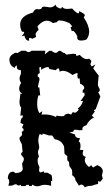

<svg xmlns="http://www.w3.org/2000/svg" viewBox="-20 -811 484 837"><path d="M349.6 5.9Q343.3 -6.3 335 -6.3Q329.1 -6.3 324.2 -1.5L315.9 -14.6L308.6 -25.9Q308.6 -38.6 294.4 -47.4L294.9 -55.2Q294.9 -72.8 290.5 -75.2L282.2 -87.4L280.8 -106Q272.9 -106 272.9 -122.6L273.9 -129.9L261.2 -140.6L259.3 -172.9L253.4 -183.6Q242.2 -200.7 218.3 -204.1L208 -220.2L192.4 -220.7L179.2 -225.1L166.5 -228.5L163.6 -222.2L153.3 -227.1Q147 -214.8 147 -194.8L150.9 -169.9Q150.9 -163.1 148.2 -158.4Q145.5 -153.8 145.5 -147.5Q145.5 -139.6 149.9 -128.9Q144 -121.6 144 -110.8Q144 -98.1 151.9 -83L150.4 -70.3Q150.4 -59.6 157.2 -59.6Q161.6 -59.6 169.9 -64.9L172.4 -58.1H187L202.1 -49.3Q207.5 -49.3 207.5 -21L202.1 -22.5L203.1 -1Q187.5 -5.4 175.3 -5.4Q165.5 -5.4 157.7 -2.2Q149.9 1 142.6 1Q130.9 1 121.6 -6.3L117.7 0H106L106.4 -5.4L92.3 -4.4L94.2 0H71.3L70.8 -5.9Q65.9 -2.4 60.5 -2.4Q56.6 -2.4 54.4 -5.1Q52.2 -7.8 48.3 -7.8Q43.5 -7.8 33.7 -2.4L16.6 -1L20.5 -18.1Q20.5 -28.3 14.2 -33.2Q14.2 -46.4 20 -54.4Q25.9 -62.5 35.6 -62.5Q42 -62.5 46.9 -56.2Q79.1 -58.1 79.1 -75.7L76.2 -97.7Q84 -109.9 84 -118.2Q84 -123.5 77.9 -129.6Q71.8 -135.7 71.8 -138.7Q71.8 -144 78.6 -149.4L75.2 -182.1Q64.9 -200.2 64.9 -208.5Q64.9 -212.4 70.6 -216.3Q76.2 -220.2 76.2 -226.6L74.7 -236.8Q83 -239.3 83 -244.6Q83 -249 76.2 -255.9L82.5 -269L69.3 -274.9Q70.3 -296.4 79.1 -299.3V-308.6L68.8 -306.6L72.3 -342.3Q64.9 -348.6 64.9 -368.2L68.8 -402.8L78.1 -401.9Q63.5 -409.7 63.5 -424.8Q63.5 -435.5 72.3 -450.2Q65.4 -458.5 65.4 -468.3Q65.4 -477.5 71.3 -490.2V-504.9Q53.2 -505.4 53.2 -518.1L54.2 -525.4Q44.9 -523.4 44.9 -515.1Q21 -523.9 21 -552.2Q21 -564.5 34.7 -574.2Q44.4 -581.1 50.3 -581.1L56.2 -579.6L72.8 -589.8H91.8Q98.1 -584 105 -584Q110.8 -584 117.7 -589.8H177.7L175.3 -574.2L194.8 -589.4H204.6Q215.3 -580.6 222.7 -580.6Q228 -580.6 232.2 -585.2Q236.3 -589.8 240.2 -589.8Q244.1 -589.8 249.8 -585Q255.4 -580.1 261.7 -579.6L270 -572.8L296.9 -576.7L311 -575.2Q311 -567.4 315.4 -567.4L327.6 -571.8Q343.8 -553.2 358.9 -553.2L368.7 -555.2L378.4 -545.9L374 -529.8L380.4 -521L396 -530.3L386.2 -512.7L410.2 -481.4L406.7 -444.3Q406.7 -435.5 410.9 -429.7Q415 -423.8 415 -418.5Q415 -413.1 408.2 -409.2L417.5 -390.6L397 -334.5Q389.6 -332 389.6 -329.6L393.6 -325.2L379.9 -306.6L389.6 -299.3Q366.2 -286.6 357.4 -265.6Q338.9 -259.8 338.9 -249.5L339.8 -243.7L325.7 -243.2Q315.9 -245.6 308.1 -245.6Q299.8 -245.6 299.8 -236.8L282.2 -233.9L307.1 -224.6Q307.1 -209.5 329.1 -208L323.2 -194.3Q331.1 -191.9 331.1 -173.3Q331.1 -164.6 327.6 -158.2L343.3 -156.7L340.3 -143.1Q340.3 -130.4 354 -127Q349.6 -120.1 349.6 -112.8Q349.6 -98.1 367.7 -83L377.9 -90.8L385.3 -80.6L404.3 -91.3Q428.2 -81.5 428.2 -63L424.3 -46.4L428.2 -32.2L417 -18.6L407.7 -21.5V-9.3L392.1 -5.4Q382.8 -0.5 372.6 -0.5Q360.4 -0.5 349.6 5.9ZM222.7 -301.3 228.5 -307.6Q234.9 -304.2 250.5 -304.2Q262.2 -304.2 262.2 -311L277.8 -315.9L290 -311.5L297.4 -322.3L308.1 -319.3Q322.8 -328.6 322.8 -334L318.8 -338.4Q333.5 -345.7 342.3 -371.6L331.1 -370.1L349.1 -396L347.2 -408.7L340.8 -405.3L340.3 -417Q347.2 -422.9 347.2 -428.7Q347.2 -438.5 329.1 -446.3L327.1 -469.7L319.8 -467.8L316.9 -481.4L318.8 -488.8Q318.8 -492.2 315.4 -492.2Q310.5 -492.2 296.4 -483.9Q272 -502.4 254.4 -502.4Q246.6 -502.4 239.7 -498.5Q238.8 -513.2 233.9 -513.2Q230 -513.2 222.7 -504.9L194.8 -510.3Q194.8 -518.6 187.5 -518.6Q178.7 -518.6 159.2 -506.8L159.7 -513.2Q159.7 -519 156.2 -519L151.4 -517.1L153.3 -492.2Q144 -490.2 144 -477.5Q152.3 -474.6 152.3 -464.4L145.5 -434.6Q145.5 -429.2 149.4 -429.2L151.4 -429.7L155.3 -394.5L148.4 -396Q142.1 -383.8 142.1 -356.9Q142.1 -334.5 151.4 -317.9L164.6 -326.2L161.1 -311.5L173.8 -312Q201.7 -312 222.7 -301.3ZM332.5 -634.3Q316.4 -634.3 316.4 -647.5L316.9 -652.8Q304.7 -676.8 296.9 -676.8L293 -674.8L287.6 -691.9L294.9 -696.3L283.7 -709.5Q258.8 -721.7 239.7 -721.7Q230 -721.7 229 -714.8L210.9 -710.4Q197.8 -720.7 184.6 -720.7Q164.6 -720.7 143.1 -696.3L148.4 -680.2Q135.3 -670.4 135.3 -659.7L137.7 -649.9L121.6 -642.1L110.8 -646Q106.4 -646 106.4 -640.6L107.4 -633.8H105Q91.3 -633.8 86.4 -655.8L74.2 -652.8Q85.4 -665.5 85.4 -669.4Q85.4 -672.9 79.1 -672.9H75.7Q67.9 -688 67.9 -704.1Q67.9 -741.7 124 -756.3Q130.4 -771.5 141.6 -771.5L148.9 -770L159.7 -772.5Q162.1 -782.2 173.8 -782.2L197.8 -778.8Q212.9 -778.8 221.7 -791Q224.6 -777.3 246.1 -773.4L251 -781.7Q255.4 -772 274.4 -772L294.4 -773.9Q314 -752.9 321.3 -752.9Q325.2 -752.9 325.2 -759.3V-762.7Q348.6 -751 350.1 -745.1L345.2 -734.9Q368.7 -699.7 368.7 -672.9Q368.7 -654.8 357.4 -639.2Q347.2 -634.3 332.5 -634.3Z"/></svg>

Font: Truetypewriter PolyglOTT
Style: Regular
Weight: 400
Designer: Sergey Beatoff a.k.a. Sam_T
Version: Version 3.76